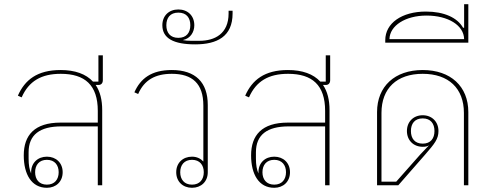

<svg xmlns="http://www.w3.org/2000/svg" viewBox="-20 -881 2360 913"><path d="M445 0H466V-357C466 -406 456 -446 435 -477H448C461 -477 469 -485 469 -500V-618H448V-493H422C389 -529 337 -548 268 -548C157 -548 98 -501 65 -426L83 -418C117 -495 176 -530 269 -530C384 -530 445 -476 445 -354V-298H268C144 -298 93 -238 93 -142C93 -52 130 12 203 12C246 12 278 -17 278 -62C278 -107 246 -136 203 -136C160 -136 128 -107 128 -62V-56C120 -74 116 -97 116 -127V-157C116 -240 169 -280 272 -280H445ZM203 -3C166 -3 147 -28 147 -62C147 -96 166 -121 203 -121C240 -121 259 -96 259 -62C259 -28 240 -3 203 -3Z M893 12C936 12 968 -17 968 -62V-382C968 -489 910 -548 797 -548C699 -548 648 -507 619 -442L637 -434C666 -501 719 -530 797 -530C894 -530 947 -484 947 -379V-113C934 -127 916 -136 893 -136C850 -136 818 -107 818 -62C818 -17 850 12 893 12ZM893 -3C856 -3 837 -28 837 -62C837 -96 856 -121 893 -121C930 -121 949 -96 949 -62C949 -28 930 -3 893 -3Z M908 -670C1012 -670 1086 -707 1086 -817V-830H1067V-817C1067 -720 1001 -687 928 -687H888C874 -687 862 -688 851 -690V-691C885 -698 904 -728 904 -761C904 -806 873 -836 828 -836C783 -836 752 -806 752 -761C752 -699 805 -670 908 -670ZM828 -701C789 -701 771 -726 771 -761C771 -796 789 -821 828 -821C867 -821 885 -796 885 -761C885 -726 867 -701 828 -701Z M1526 0H1547V-357C1547 -406 1537 -446 1516 -477H1529C1542 -477 1550 -485 1550 -500V-618H1529V-493H1503C1470 -529 1418 -548 1349 -548C1238 -548 1179 -501 1146 -426L1164 -418C1198 -495 1257 -530 1350 -530C1465 -530 1526 -476 1526 -354V-298H1349C1225 -298 1174 -238 1174 -142C1174 -52 1211 12 1284 12C1327 12 1359 -17 1359 -62C1359 -107 1327 -136 1284 -136C1241 -136 1209 -107 1209 -62V-56C1201 -74 1197 -97 1197 -127V-157C1197 -240 1250 -280 1353 -280H1526ZM1284 -3C1247 -3 1228 -28 1228 -62C1228 -96 1247 -121 1284 -121C1321 -121 1340 -96 1340 -62C1340 -28 1321 -3 1284 -3Z M1773 0H1874L2000 -144C2047 -198 2065 -220 2065 -258C2065 -302 2034 -333 1990 -333C1946 -333 1915 -302 1915 -258C1915 -214 1946 -183 1990 -183C2003 -183 2012 -185 2020 -190L1979 -147L1864 -17H1794V-344C1794 -461 1867 -530 1990 -530C2113 -530 2186 -461 2186 -344V0H2207V-348C2207 -470 2123 -548 1990 -548C1857 -548 1773 -470 1773 -348ZM1990 -198C1952 -198 1934 -223 1934 -258C1934 -293 1952 -318 1990 -318C2028 -318 2046 -293 2046 -258C2046 -223 2028 -198 1990 -198Z M1812 -678H2207V-861H2187V-749H2182C2155 -797 2092 -826 2005 -826C1891 -826 1812 -771 1812 -690ZM2008 -807C2112 -807 2186 -760 2187 -695H1832C1833 -759 1908 -807 2008 -807Z"/></svg>

Font: IBM Plex Sans Thai Looped Thin
Style: Regular
Weight: 100
Designer: Mike Abbink, Paul van der Laan, Pieter van Rosmalen, Ben Mitchell, Mark Frömberg
Foundry: Bold Monday
Version: Version 1.1